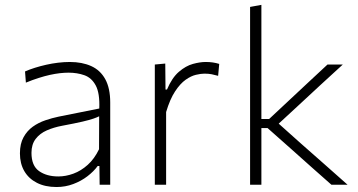

<svg xmlns="http://www.w3.org/2000/svg" viewBox="-20 -760 1474 790"><path d="M212.5 9.5Q165.5 9.5 131.8 -7.8Q98 -25 80 -56Q62 -87 62 -129Q62 -168.5 76.8 -195.2Q91.5 -222 115 -238.8Q138.5 -255.5 166.5 -265Q194.5 -274.5 221 -280L388.5 -313.5Q391 -376.5 374 -408.2Q357 -440 327.2 -450.5Q297.5 -461 262 -461Q245 -461 225.8 -458.8Q206.5 -456.5 185 -451.8Q163.5 -447 139 -439.2Q114.5 -431.5 86.5 -420L83 -466Q101 -474 123.2 -481Q145.5 -488 169.8 -493.5Q194 -499 219 -502Q244 -505 267.5 -505Q318 -505 355.5 -488Q393 -471 413.2 -434Q433.5 -397 433.5 -338.5Q433.5 -315.5 433.5 -280Q433.5 -244.5 433.5 -211V-140Q433.5 -108.5 433.5 -74.5Q433.5 -40.5 433.5 0H390L389 -77H382Q365.5 -54.5 339.8 -34.8Q314 -15 281.5 -2.8Q249 9.5 212.5 9.5ZM220 -34Q250.5 -34 282 -45.5Q313.5 -57 341 -81.8Q368.5 -106.5 387.5 -146L388 -281.5Q379 -277 364 -271.8Q349 -266.5 319 -259.5Q289 -252.5 235.5 -242.5Q201 -236 172.5 -223.5Q144 -211 126.8 -188.5Q109.5 -166 109.5 -131Q109.5 -78 140.8 -56Q172 -34 220 -34Z M617 0Q617 -56 617 -107.8Q617 -159.5 617 -220.5V-270.5Q617 -324.5 617 -381.5Q617 -438.5 617 -494.5L660 -498.5L661 -391.5H667Q687.5 -440 716 -464.5Q744.5 -489 773.8 -497Q803 -505 826.5 -505Q842 -505 855.8 -503Q869.5 -501 882 -497L877.5 -448Q863 -452 850.8 -454.5Q838.5 -457 821 -457Q806.5 -457 786.2 -452.2Q766 -447.5 743.8 -431.8Q721.5 -416 700.5 -384.2Q679.5 -352.5 663.5 -299V-219Q663.5 -159.5 663.5 -107.8Q663.5 -56 663.5 0Z M1343.5 0Q1303.5 -35.5 1263 -71.2Q1222.5 -107 1182.5 -143L1081 -233H1047.5V-270.5H1087.5L1171.5 -349Q1210.5 -385.5 1249.8 -422.2Q1289 -459 1327.5 -494.5H1390.5Q1343.5 -452 1297.2 -409Q1251 -366 1205 -323.5L1113.5 -239L1112.5 -264L1216.5 -171Q1265 -128.5 1313.5 -85.5Q1362 -42.5 1410 0ZM1009 0Q1009 -56 1009 -107.8Q1009 -159.5 1009 -220.5V-494Q1009 -557.5 1009 -616.8Q1009 -676 1009 -731.5L1055.5 -740Q1055.5 -679.5 1055.5 -619Q1055.5 -558.5 1055.5 -494V-216.5Q1055.5 -157.5 1055.5 -106.5Q1055.5 -55.5 1055.5 0Z"/></svg>

Font: Commissioner Thin ExtraLight
Style: Regular
Weight: 250
Version: Version 1.000